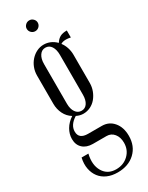

<svg xmlns="http://www.w3.org/2000/svg" viewBox="-212 -668 676 878"><g transform="rotate(-30 126.5 -228.5)"><path d="M126 174Q95 174 71.5 163.5Q48 153 33.5 134Q19 115 14 89Q9 63 16 32H52Q39 86 60.5 122Q82 158 127 158Q166 158 192 133Q218 108 218 70Q218 41 203 22.5Q188 4 164 4H92Q59 4 39.5 -14Q20 -32 20 -63Q20 -89 34 -113Q48 -137 74 -154Q51 -168 39 -192.5Q27 -217 27 -245V-394Q27 -416 34.5 -435.5Q42 -455 55.5 -470Q69 -485 86.5 -493.5Q104 -502 123 -502Q160 -502 188 -474Q199 -491 212.5 -498Q226 -505 248 -505V-468Q235 -471 224 -471Q206 -471 196 -464Q207 -450 213 -431.5Q219 -413 219 -394V-245Q219 -223 211.5 -203.5Q204 -184 191.5 -169Q179 -154 161.5 -145.5Q144 -137 124 -137Q106 -137 88 -146Q48 -121 48 -86Q48 -47 96 -47H168Q206 -47 229.5 -19Q253 9 253 54Q253 108 218 141Q183 174 126 174ZM81 -214Q81 -187 92.5 -170Q104 -153 124 -153Q143 -153 154 -169.5Q165 -186 165 -214V-424Q165 -452 154 -469Q143 -486 123 -486Q104 -486 92.5 -469Q81 -452 81 -424ZM93 -603Q93 -614 101.5 -622.5Q110 -631 122 -631Q134 -631 142.5 -622.5Q151 -614 151 -603Q151 -591 142.5 -582.5Q134 -574 122 -574Q110 -574 101.5 -582.5Q93 -591 93 -603Z"/></g></svg>

Font: Moniqa Cond Heading
Style: Regular
Weight: 400
Width: 3
Designer: Rajesh Rajput
Foundry: Rajesh Rajput
Version: Version 1.000